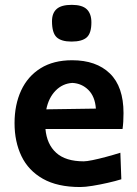

<svg xmlns="http://www.w3.org/2000/svg" viewBox="-20 -759 567 792"><path d="M311 12.5Q217 12.5 157 -21.5Q97 -55.5 68.5 -115Q40 -174.5 40 -251Q40 -327 67.2 -385.8Q94.5 -444.5 147.5 -477.5Q200.5 -510.5 277.5 -510.5Q377 -510.5 433.2 -456Q489.5 -401.5 489.5 -292.5Q489.5 -254.5 485.5 -227H167.5Q173 -164 211.8 -128.8Q250.5 -93.5 325.5 -93.5Q337 -93.5 361.8 -98.5Q386.5 -103.5 417.2 -111.8Q448 -120 476.5 -129L480.5 -19.5Q456.5 -12 424.5 -4.8Q392.5 2.5 361.8 7.5Q331 12.5 311 12.5ZM278.5 -417Q238 -414.5 209.2 -385Q180.5 -355.5 171 -308L375.5 -311Q372 -360.5 344.8 -387.8Q317.5 -415 278.5 -417ZM275 -587.5Q232.5 -587.5 213.5 -605.5Q194.5 -623.5 194.5 -671.5Q194.5 -705 213.8 -722Q233 -739 276 -739Q319 -739 338 -720.8Q357 -702.5 357 -666.5Q357 -622 337.8 -604.8Q318.5 -587.5 275 -587.5Z"/></svg>

Font: Commissioner Loud SemiBold
Style: Regular
Weight: 600
Designer: Kostas Bartsokas
Foundry: Kostas Bartsokas
Version: Version 1.000; ttfautohint (v1.8.3)